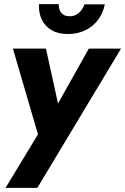

<svg xmlns="http://www.w3.org/2000/svg" viewBox="-20 -697 610 936"><path d="M570 -460H413L207 -93L285 -91L204 -460H43L165 -42L7 219H162ZM170 -677Q168 -635 183.5 -602Q199 -569 231.5 -550Q264 -531 313 -531Q362 -532 399 -551Q436 -570 459.5 -602.5Q483 -635 491 -676H392Q387 -661 376.5 -647Q366 -633 351 -625Q336 -617 317 -618Q299 -618 287.5 -626.5Q276 -635 271 -648Q266 -661 266 -677Z"/></svg>

Font: Jost
Style: Bold Italic
Weight: 700
Italic angle: -5°
Version: Version 3.710